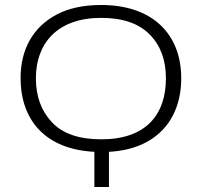

<svg xmlns="http://www.w3.org/2000/svg" viewBox="-20 -745 804 765"><path d="M414.1 0V-140.1C601.6 -149.9 702.1 -267.1 702.1 -433.1C702.1 -606.9 590.3 -725.1 382.8 -725.1C313 -725.1 253.9 -712.4 206.5 -687.5C110.8 -637.2 62 -547.4 62 -434.1C62 -266.6 160.6 -149.9 356 -140.1V0ZM383.8 -189.9C295.4 -189.9 229.5 -212.4 187 -257.8C144.5 -302.7 123 -361.3 123 -433.1C123 -573.7 210 -673.8 382.8 -673.8C468.3 -673.8 532.7 -651.9 576.2 -607.9C619.6 -564 641.1 -505.9 641.1 -433.1C641.1 -287.6 561 -189.9 383.8 -189.9Z"/></svg>

Font: Noto Reveo Sans
Style: Regular
Weight: 300
Designer: Monotype Design Team
Foundry: Monotype Imaging Inc.
Version: Version 2.007